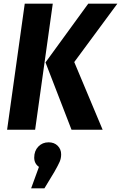

<svg xmlns="http://www.w3.org/2000/svg" viewBox="-20 -713 665 1055"><path d="M19 0 116 -693H270L173 0ZM373 0 230 -370 465 -693H625L388 -372L544 0ZM316 135Q316 157 308 175.5Q300 194 279 231L224 322H151L194 204Q168 186 168 153Q168 116 190.5 92.5Q213 69 247 69Q278 69 297 88Q316 107 316 135Z"/></svg>

Font: Fira Sans Condensed
Style: Bold Italic
Weight: 700
Width: 3
Italic angle: -8°
Designer: Carrois Corporate & Edenspiekermann AG
Foundry: Carrois Corporate GbR & Edenspiekermann AG
Version: Version 4.203